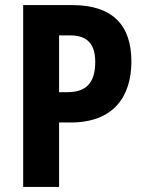

<svg xmlns="http://www.w3.org/2000/svg" viewBox="-20 -734 569 754"><path d="M264 -714H71V0H212V-253H258C426 -253 496 -355 496 -493C496 -636 421 -714 264 -714ZM255 -595C323 -595 354 -561 354 -491C354 -405 315 -372 244 -372H212V-595Z"/></svg>

Font: Noto Sans Lao UI Cond
Style: Bold
Weight: 700
Width: 3
Designer: Monotype Design Team
Foundry: Monotype Imaging Inc.
Version: Version 2.000